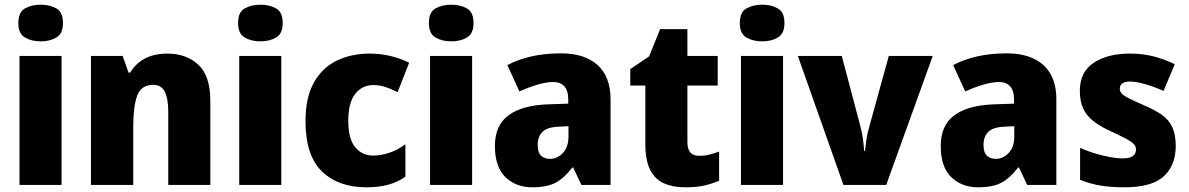

<svg xmlns="http://www.w3.org/2000/svg" viewBox="-20 -787 5061 817"><path d="M154 -767Q192 -767 220 -751Q248 -735 248 -689Q248 -644 220 -627.5Q192 -611 154 -611Q114 -611 86 -627.5Q58 -644 58 -689Q58 -735 86 -751Q114 -767 154 -767ZM242 -549V0H63V-549Z M692 -559Q773 -559 824 -511.5Q875 -464 875 -358V0H696V-311Q696 -368 681 -397Q666 -426 632 -426Q581 -426 564 -380.5Q547 -335 547 -250V0H367V-549H502L527 -478H534Q583 -559 692 -559Z M1089 -767Q1127 -767 1155 -751Q1183 -735 1183 -689Q1183 -644 1155 -627.5Q1127 -611 1089 -611Q1049 -611 1021 -627.5Q993 -644 993 -689Q993 -735 1021 -751Q1049 -767 1089 -767ZM1177 -549V0H998V-549Z M1539 10Q1420 10 1350 -57.5Q1280 -125 1280 -272Q1280 -372 1315.5 -435.5Q1351 -499 1413 -529Q1475 -559 1553 -559Q1601 -559 1644.5 -548Q1688 -537 1721 -520L1672 -395Q1644 -409 1619.5 -417Q1595 -425 1568 -425Q1521 -425 1491.5 -387.5Q1462 -350 1462 -273Q1462 -196 1491.5 -160.5Q1521 -125 1568 -125Q1603 -125 1638.5 -137.5Q1674 -150 1705 -173V-35Q1672 -12 1632 -1Q1592 10 1539 10Z M1901 -767Q1939 -767 1967 -751Q1995 -735 1995 -689Q1995 -644 1967 -627.5Q1939 -611 1901 -611Q1861 -611 1833 -627.5Q1805 -644 1805 -689Q1805 -735 1833 -751Q1861 -767 1901 -767ZM1989 -549V0H1810V-549Z M2368 -560Q2467 -560 2522.5 -510.5Q2578 -461 2578 -364V0H2454L2419 -74H2415Q2382 -30 2345 -10Q2308 10 2244 10Q2176 10 2131 -33Q2086 -76 2086 -166Q2086 -254 2144 -296.5Q2202 -339 2311 -343L2398 -346V-362Q2398 -402 2381 -420Q2364 -438 2335 -438Q2304 -438 2266 -426.5Q2228 -415 2190 -398L2139 -510Q2184 -534 2241 -547Q2298 -560 2368 -560ZM2399 -250 2358 -248Q2308 -246 2288 -225.5Q2268 -205 2268 -170Q2268 -138 2282.5 -124.5Q2297 -111 2320 -111Q2352 -111 2375.5 -136.5Q2399 -162 2399 -206Z M2954 -124Q2979 -124 2998.5 -129Q3018 -134 3040 -142V-18Q3012 -6 2979 2Q2946 10 2895 10Q2844 10 2806 -6.5Q2768 -23 2747 -63.5Q2726 -104 2726 -176V-423H2662V-493L2742 -547L2789 -663H2905V-549H3034V-423H2905V-182Q2905 -124 2954 -124Z M3224 -767Q3262 -767 3290 -751Q3318 -735 3318 -689Q3318 -644 3290 -627.5Q3262 -611 3224 -611Q3184 -611 3156 -627.5Q3128 -644 3128 -689Q3128 -735 3156 -751Q3184 -767 3224 -767ZM3312 -549V0H3133V-549Z M3569 0 3375 -549H3562L3641 -250Q3649 -219 3652.5 -192Q3656 -165 3657 -145H3661Q3663 -166 3666.5 -191.5Q3670 -217 3679 -248L3762 -549H3949L3751 0Z M4265 -560Q4364 -560 4419.5 -510.5Q4475 -461 4475 -364V0H4351L4316 -74H4312Q4279 -30 4242 -10Q4205 10 4141 10Q4073 10 4028 -33Q3983 -76 3983 -166Q3983 -254 4041 -296.5Q4099 -339 4208 -343L4295 -346V-362Q4295 -402 4278 -420Q4261 -438 4232 -438Q4201 -438 4163 -426.5Q4125 -415 4087 -398L4036 -510Q4081 -534 4138 -547Q4195 -560 4265 -560ZM4296 -250 4255 -248Q4205 -246 4185 -225.5Q4165 -205 4165 -170Q4165 -138 4179.5 -124.5Q4194 -111 4217 -111Q4249 -111 4272.5 -136.5Q4296 -162 4296 -206Z M4983 -166Q4983 -84 4932.5 -37Q4882 10 4764 10Q4708 10 4664.5 3Q4621 -4 4576 -22V-158Q4625 -136 4675.5 -124.5Q4726 -113 4756 -113Q4787 -113 4800.5 -123Q4814 -133 4814 -151Q4814 -164 4804.5 -174Q4795 -184 4771 -197Q4747 -210 4703 -230Q4660 -250 4631.5 -272.5Q4603 -295 4589 -325.5Q4575 -356 4575 -402Q4575 -480 4633.5 -519.5Q4692 -559 4789 -559Q4840 -559 4885 -548Q4930 -537 4979 -514L4931 -400Q4892 -418 4852.5 -429Q4813 -440 4790 -440Q4745 -440 4745 -410Q4745 -398 4753 -389Q4761 -380 4784 -368.5Q4807 -357 4850 -338Q4895 -319 4924.5 -298Q4954 -277 4968.5 -245.5Q4983 -214 4983 -166Z"/></svg>

Font: Noto Sans Disp ExtBd
Style: Regular
Weight: 800
Designer: Monotype Design Team
Foundry: Monotype Imaging Inc.
Version: Version 2.000;GOOG;noto-source:20170915:90ef993387c0; ttfaut